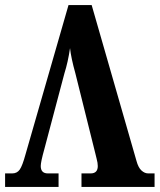

<svg xmlns="http://www.w3.org/2000/svg" viewBox="-20 -734 627 754"><path d="M0 -53H28Q47 -53 57.5 -68Q68 -83 80 -127L249 -714H340L516 -102Q523 -76 535.5 -64.5Q548 -53 562 -53H587V0H300V-53H336Q364 -53 364 -82Q364 -94 359.5 -110.5Q355 -127 354 -133L276 -446Q259 -507 255 -545Q247 -490 233 -446L154 -148Q140 -98 140 -82Q140 -53 168 -53H210V0H0Z"/></svg>

Font: Noto Serif CondExtraBold
Style: Regular
Weight: 800
Width: 3
Designer: Monotype Design Team
Foundry: Monotype Imaging Inc.
Version: Version 1.001